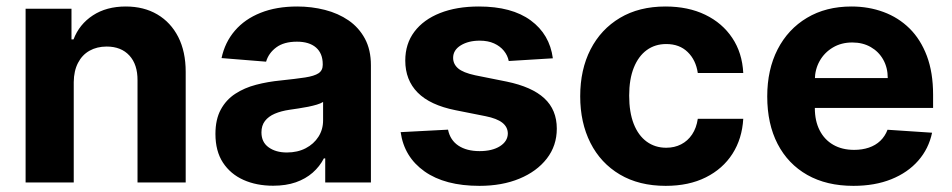

<svg xmlns="http://www.w3.org/2000/svg" viewBox="-20 -573 2989 603"><path d="M211.6 -315.3V0H60.4V-545.5H204.5V-449.2H210.9Q229 -496.8 271.7 -524.7Q314.3 -552.6 375 -552.6Q431.8 -552.6 474.1 -527.7Q516.3 -502.8 539.8 -456.9Q563.2 -410.9 563.2 -347.3V0H411.9V-320.3Q412.3 -370.4 386.4 -398.6Q360.4 -426.8 315 -426.8Q284.4 -426.8 261.2 -413.7Q237.9 -400.6 225 -375.5Q212 -350.5 211.6 -315.3Z M837.7 10.3Q785.5 10.3 744.7 -8Q703.8 -26.3 680.2 -62.3Q656.6 -98.4 656.6 -152.3Q656.6 -197.8 673.3 -228.7Q690 -259.6 718.8 -278.4Q747.5 -297.2 784.3 -306.8Q821 -316.4 861.5 -320.3Q909.1 -325.3 938.2 -329.7Q967.3 -334.2 980.5 -343Q993.6 -351.9 993.6 -369.3V-371.4Q993.6 -405.2 972.5 -423.7Q951.3 -442.1 912.6 -442.1Q871.8 -442.1 847.7 -424.2Q823.5 -406.2 815.7 -379.3L675.8 -390.6Q686.4 -440.3 717.7 -476.7Q748.9 -513.1 798.5 -532.8Q848 -552.6 913.4 -552.6Q958.8 -552.6 1000.5 -541.9Q1042.3 -531.2 1074.8 -508.9Q1107.2 -486.5 1126.1 -451.5Q1144.9 -416.5 1144.9 -367.9V0H1001.4V-75.6H997.2Q984 -50.1 962 -30.7Q940 -11.4 909.1 -0.5Q878.2 10.3 837.7 10.3ZM881 -94.1Q914.4 -94.1 940 -107.4Q965.6 -120.7 980.1 -143.5Q994.7 -166.2 994.7 -195V-252.8Q987.6 -248.2 975.3 -244.5Q963.1 -240.8 947.8 -237.7Q932.5 -234.7 917.3 -232.4Q902 -230.1 889.6 -228.3Q862.9 -224.4 843 -215.9Q823.2 -207.4 812.1 -193Q801.1 -178.6 801.1 -157.3Q801.1 -126.4 823.7 -110.3Q846.2 -94.1 881 -94.1Z M1716.3 -389.9 1577.8 -381.4Q1574.2 -399.1 1562.5 -413.5Q1550.8 -427.9 1531.8 -436.6Q1512.8 -445.3 1486.5 -445.3Q1451.3 -445.3 1427.2 -430.6Q1403.1 -415.8 1403.1 -391.3Q1403.1 -371.8 1418.7 -358.3Q1434.3 -344.8 1472.3 -336.6L1571 -316.8Q1650.6 -300.4 1689.6 -264.2Q1728.7 -228 1728.7 -169Q1728.7 -115.4 1697.3 -74.9Q1665.8 -34.4 1611.3 -11.9Q1556.8 10.7 1485.8 10.7Q1377.5 10.7 1313.4 -34.6Q1249.3 -79.9 1238.3 -158L1387.1 -165.8Q1393.8 -132.8 1419.7 -115.6Q1445.7 -98.4 1486.2 -98.4Q1525.9 -98.4 1550.2 -113.8Q1574.6 -129.3 1574.9 -153.8Q1574.6 -174.4 1557.5 -187.7Q1540.5 -201 1505 -208.1L1410.5 -226.9Q1330.6 -242.9 1291.7 -282.3Q1252.8 -321.7 1252.8 -382.8Q1252.8 -435.4 1281.4 -473.4Q1310 -511.4 1362 -532Q1414.1 -552.6 1484 -552.6Q1587.4 -552.6 1646.8 -508.9Q1706.3 -465.2 1716.3 -389.9Z M2070.7 10.7Q1986.9 10.7 1926.7 -25Q1866.5 -60.7 1834.3 -124.3Q1802.2 -187.9 1802.2 -270.6Q1802.2 -354.4 1834.7 -417.8Q1867.2 -481.2 1927.2 -516.9Q1987.2 -552.6 2070 -552.6Q2141.3 -552.6 2195 -526.6Q2248.6 -500.7 2279.8 -453.8Q2311.1 -407 2314.3 -343.8H2171.5Q2165.5 -384.6 2139.7 -409.6Q2114 -434.7 2072.4 -434.7Q2037.3 -434.7 2011.2 -415.7Q1985.1 -396.7 1970.5 -360.4Q1956 -324.2 1956 -272.7Q1956 -220.5 1970.3 -183.9Q1984.7 -147.4 2011 -128.2Q2037.3 -109 2072.4 -109Q2098.4 -109 2119.1 -119.7Q2139.9 -130.3 2153.6 -150.7Q2167.3 -171.2 2171.5 -199.9H2314.3Q2310.7 -137.4 2280.4 -90Q2250 -42.6 2196.7 -16Q2143.5 10.7 2070.7 10.7Z M2660.2 10.7Q2576 10.7 2515.4 -23.6Q2454.9 -57.9 2422.2 -120.9Q2389.6 -183.9 2389.6 -270.2Q2389.6 -354.4 2422.2 -418Q2454.9 -481.5 2514.4 -517Q2573.9 -552.6 2654.1 -552.6Q2708.1 -552.6 2754.8 -535.3Q2801.5 -518.1 2836.5 -483.7Q2871.4 -449.2 2891 -397.2Q2910.5 -345.2 2910.5 -275.6V-234H2449.9V-327.8H2768.1Q2768.1 -360.4 2753.9 -385.7Q2739.7 -410.9 2714.7 -425.2Q2689.6 -439.6 2656.6 -439.6Q2622.2 -439.6 2595.7 -423.8Q2569.2 -408 2554.3 -381.6Q2539.4 -355.1 2539.1 -322.8V-233.7Q2539.1 -193.2 2554.2 -163.7Q2569.2 -134.2 2596.9 -118.3Q2624.6 -102.3 2662.6 -102.3Q2687.9 -102.3 2708.8 -109.4Q2729.8 -116.5 2744.7 -130.7Q2759.6 -144.9 2767.4 -165.5L2907.3 -156.2Q2896.7 -105.8 2863.8 -68.4Q2831 -30.9 2779.3 -10.1Q2727.6 10.7 2660.2 10.7Z"/></svg>

Font: InterMG
Style: Bold
Weight: 700
Designer: Rasmus Andersson
Foundry: rsms
Version: Version 3.019;December 26, 2023;FontCreator 15.0.0.2955 64-b